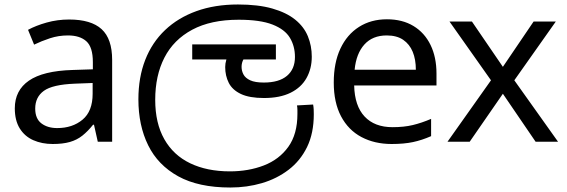

<svg xmlns="http://www.w3.org/2000/svg" viewBox="-20 -632 2526 856"><path d="M288 -545Q386 -545 433 -502Q480 -459 480 -365V0H416L399 -76H395Q372 -47 347.5 -27.5Q323 -8 291.5 1Q260 10 215 10Q167 10 128.5 -7Q90 -24 68 -59.5Q46 -95 46 -149Q46 -229 109 -272.5Q172 -316 303 -320L394 -323V-355Q394 -422 365 -448Q336 -474 283 -474Q241 -474 203 -461.5Q165 -449 132 -433L105 -499Q140 -518 188 -531.5Q236 -545 288 -545ZM314 -259Q214 -255 175.5 -227Q137 -199 137 -148Q137 -103 164.5 -82Q192 -61 235 -61Q303 -61 348 -98.5Q393 -136 393 -214V-262Z M1007 204Q865 204 774.5 154Q684 104 640.5 15.5Q597 -73 597 -189Q597 -287 627.5 -365Q658 -443 716 -498Q774 -553 856 -582.5Q938 -612 1041 -612Q1131 -612 1194 -594Q1257 -576 1296 -544.5Q1335 -513 1352.5 -470.5Q1370 -428 1370 -379Q1370 -326 1346.5 -284Q1323 -242 1275.5 -218.5Q1228 -195 1157 -195Q1092 -195 1054 -213Q1016 -231 1000 -262.5Q984 -294 984 -333Q984 -349 989 -365.5Q994 -382 1001 -396L1044 -374L1002 -367H837V-434H1210V-367H1029L1090 -398Q1074 -383 1065.5 -367.5Q1057 -352 1057 -334Q1057 -316 1065.5 -300Q1074 -284 1095.5 -274Q1117 -264 1156 -264Q1224 -264 1259.5 -294Q1295 -324 1295 -378Q1295 -426 1272.5 -463.5Q1250 -501 1195 -522.5Q1140 -544 1044 -544Q920 -544 837 -499.5Q754 -455 713 -375Q672 -295 672 -187Q672 -83 712.5 -11.5Q753 60 828 96Q903 132 1005 132Q1088 132 1156.5 105.5Q1225 79 1265.5 22.5Q1306 -34 1306 -124Q1306 -129 1306 -141Q1306 -153 1304 -162L1376 -166Q1378 -155 1378.5 -144.5Q1379 -134 1379 -123Q1379 -38 1349 23.5Q1319 85 1266.5 125Q1214 165 1147.5 184.5Q1081 204 1007 204Z M1705 -546Q1774 -546 1823.5 -516Q1873 -486 1899.5 -431.5Q1926 -377 1926 -304V-251H1559Q1561 -160 1605.5 -112.5Q1650 -65 1730 -65Q1781 -65 1820.5 -74.5Q1860 -84 1902 -102V-25Q1861 -7 1821 1.5Q1781 10 1726 10Q1650 10 1591.5 -21Q1533 -52 1500.5 -113.5Q1468 -175 1468 -264Q1468 -352 1497.5 -415Q1527 -478 1580.5 -512Q1634 -546 1705 -546ZM1704 -474Q1641 -474 1604.5 -433.5Q1568 -393 1561 -321H1834Q1834 -367 1820 -401Q1806 -435 1777.5 -454.5Q1749 -474 1704 -474Z M2169 -274 1984 -536H2084L2222 -334L2359 -536H2458L2273 -274L2468 0H2368L2222 -214L2074 0H1975Z"/></svg>

Font: sinhala15
Style: Book
Weight: 400
Designer: Jelle Bosma - Monotype Design Team
Foundry: Monotype Imaging Inc.
Version: Version 2.003